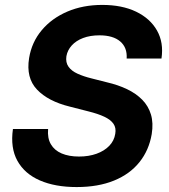

<svg xmlns="http://www.w3.org/2000/svg" viewBox="-20 -758 694 789"><path d="M294.9 10.7Q206.5 10.7 143.8 -16.6Q81.1 -43.9 51.5 -97.2Q22 -150.4 33.2 -228H177.7Q174.3 -190.4 189 -165.3Q203.6 -140.1 233.4 -127.4Q263.2 -114.7 304.7 -114.7Q344.7 -114.7 376.7 -126.2Q408.7 -137.7 429 -158.7Q449.2 -179.7 453.6 -208Q458 -232.4 446.3 -249.3Q434.6 -266.1 408.7 -278.3Q382.8 -290.5 343.3 -300.3L267.1 -319.8Q177.7 -341.8 132.1 -389.9Q86.4 -438 99.6 -519.5Q110.4 -585 151.6 -634Q192.9 -683.1 256.8 -710.4Q320.8 -737.8 400.4 -737.8Q481.4 -737.8 539.3 -710Q597.2 -682.1 625.2 -632.6Q653.3 -583 643.6 -517.6H500.5Q503.4 -562.5 474.1 -587.6Q444.8 -612.8 388.7 -612.8Q350.6 -612.8 321.5 -601.8Q292.5 -590.8 274.9 -571.3Q257.3 -551.8 252.9 -527.3Q249 -501.5 261.5 -483.9Q273.9 -466.3 298.8 -455.1Q323.7 -443.8 355.5 -436L418.9 -419.9Q465.3 -409.2 502.4 -391.4Q539.6 -373.5 564.7 -347.9Q589.8 -322.3 600.3 -287.4Q610.8 -252.4 603.5 -207Q592.3 -140.6 553 -91.6Q513.7 -42.5 448.5 -15.9Q383.3 10.7 294.9 10.7Z"/></svg>

Font: Inter 17pt
Style: Bold Italic
Weight: 700
Italic angle: -9.3988°
Version: Version 4.001;git-66647c0bb